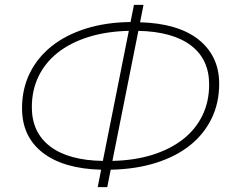

<svg xmlns="http://www.w3.org/2000/svg" viewBox="-20 -742 949 784"><path d="M527 -722H566L552 -651Q628 -649 688 -631.5Q748 -614 789.5 -581.5Q831 -549 853 -503.5Q875 -458 875 -400Q875 -321 843.5 -257Q812 -193 754.5 -147.5Q697 -102 615 -76.5Q533 -51 432 -49L418 22H379L393 -49Q239 -53 154.5 -118.5Q70 -184 70 -300Q70 -379 101.5 -443Q133 -507 190.5 -553Q248 -599 330 -625Q412 -651 513 -652ZM439 -85Q530 -87 603 -110Q676 -133 727.5 -173.5Q779 -214 806.5 -270.5Q834 -327 834 -397Q834 -500 759.5 -556.5Q685 -613 545 -616ZM506 -616Q415 -614 341.5 -591Q268 -568 216.5 -527.5Q165 -487 137.5 -430.5Q110 -374 110 -304Q110 -201 185 -144Q260 -87 400 -85Z"/></svg>

Font: Argentum Sans ExtraLight
Style: Italic
Weight: 200
Italic angle: -11°
Designer: Julieta Ulanovsky (font), Cristiano Sobral (main changes and remaster)
Foundry: Julieta Ulanovsky (font), Cristiano Sobral (main changes and remaster)
Version: Version 2.007;June 15, 2022;FontCreator 14.0.0.2814 64-bit; 